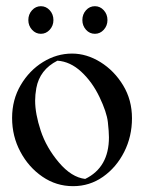

<svg xmlns="http://www.w3.org/2000/svg" viewBox="-20 -603 484 635"><path d="M115.2 -491.2Q98.1 -491.2 85.9 -504.6Q73.7 -518.1 73.7 -536.6Q73.7 -555.7 85.9 -569.1Q98.1 -582.5 115.2 -582.5Q132.3 -582.5 144.5 -569.1Q156.7 -555.7 156.7 -536.6Q156.7 -518.1 144.5 -504.6Q132.3 -491.2 115.2 -491.2ZM293.9 -491.2Q276.4 -491.2 264.4 -504.6Q252.4 -518.1 252.4 -536.6Q252.4 -555.7 264.4 -569.1Q276.4 -582.5 293.9 -582.5Q311 -582.5 323.2 -569.1Q335.4 -555.7 335.4 -536.6Q335.4 -518.1 323.2 -504.6Q311 -491.2 293.9 -491.2ZM221.7 12.7Q166 12.7 120.4 -18.6Q74.7 -49.8 47.4 -101.1Q20 -152.3 20 -212.9Q20 -273.4 48.6 -321.8Q77.1 -370.1 122.3 -397.9Q167.5 -425.8 218.3 -425.8Q266.6 -425.8 312.3 -397.5Q357.9 -369.1 387.2 -320.8Q416.5 -272.5 416.5 -211.9Q416.5 -151.4 390.6 -100.3Q364.7 -49.3 320.6 -18.3Q276.4 12.7 221.7 12.7ZM261.7 -11.2Q340.3 -49.3 340.3 -148.9Q340.3 -167 336.7 -199.5Q333 -231.9 309.1 -282Q285.2 -332 248.8 -365.7Q212.4 -399.4 169.9 -402.3Q111.3 -372.6 100.1 -311.5Q96.2 -289.6 96.2 -270.5Q96.2 -226.6 114.7 -170.7Q133.3 -114.7 174.8 -65.7Q216.3 -16.6 261.7 -11.2Z"/></svg>

Font: Quaaykop
Style: Regular
Weight: 400
Designer: Tup Wanders
Foundry: Free font, DO NOT SELL
Version: Version 1.00;July 31, 2023;FontCreator 11.5.0.2430 64-bit